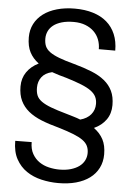

<svg xmlns="http://www.w3.org/2000/svg" viewBox="-64 -789 759 1086"><g transform="rotate(5 316.0 -246.5)"><path d="M575.7 -216.8Q575.7 -168.5 551 -133.8Q526.4 -99.1 482.4 -79.1Q517.1 -54.2 535.2 -20Q553.2 14.2 553.2 64.5Q553.2 107.9 535.6 142.3Q518.1 176.8 486.1 200.4Q454.1 224.1 408.9 236.6Q363.8 249 307.6 249Q259.3 249 212.2 238Q165 227.1 127.9 201.9Q90.8 176.8 68.1 135.3Q45.4 93.8 45.4 32.2L138.7 31.2Q138.7 70.8 154.1 97.9Q169.4 125 193.6 141.6Q217.8 158.2 248 165.3Q278.3 172.4 307.6 172.4Q344.2 172.4 372.6 164.1Q400.9 155.8 420.2 141.6Q439.5 127.4 449.5 107.7Q459.5 87.9 459.5 65.4Q459.5 42.5 450.9 24.9Q442.4 7.3 422.1 -7.1Q401.9 -21.5 367.9 -34.9Q334 -48.3 283.2 -63.5Q228 -78.1 184.3 -95.7Q140.6 -113.3 110.6 -137.9Q80.6 -162.6 64.5 -196.3Q48.3 -230 48.3 -277.3Q48.3 -323.7 72.3 -358.6Q96.2 -393.6 139.6 -415Q106.4 -439.5 88.6 -473.6Q70.8 -507.8 70.8 -558.1Q70.8 -600.1 88.1 -634Q105.5 -668 137.7 -692.1Q169.9 -716.3 215.6 -729.2Q261.2 -742.2 316.9 -742.2Q374.5 -742.2 420.4 -728Q466.3 -713.9 498.3 -686.3Q530.3 -658.7 547.4 -618.2Q564.5 -577.6 564.5 -525.4H471.2Q471.2 -554.7 461.2 -580.3Q451.2 -606 431.6 -625Q412.1 -644 383.3 -655.3Q354.5 -666.5 316.9 -666.5Q277.8 -666.5 248.8 -658Q219.7 -649.4 201.2 -634.8Q182.6 -620.1 173.6 -600.6Q164.6 -581.1 164.6 -559.1Q164.6 -534.2 172.1 -516.4Q179.7 -498.5 199.2 -484.1Q218.8 -469.7 252.7 -456.8Q286.6 -443.8 339.8 -429.7Q396.5 -414.1 440.2 -396.5Q483.9 -378.9 513.9 -354.5Q543.9 -330.1 559.8 -296.9Q575.7 -263.7 575.7 -216.8ZM302.7 -347.7Q257.3 -359.4 219.7 -373Q179.7 -363.8 160.6 -338.4Q141.6 -313 141.6 -278.3Q141.6 -252.4 149.2 -234.1Q156.7 -215.8 177 -201.2Q197.3 -186.5 231.7 -173.6Q266.1 -160.6 319.8 -145.5Q342.3 -138.7 362.5 -132.8Q382.8 -127 400.9 -119.6Q439.9 -129.9 461.2 -155.3Q482.4 -180.7 482.4 -215.3Q482.4 -238.3 473.6 -256.1Q464.8 -273.9 444.1 -289.1Q423.3 -304.2 388.7 -318.1Q354 -332 302.7 -347.7Z"/></g></svg>

Font: Roboto2
Style: Regular
Weight: 400
Designer: Google
Foundry: Google
Version: Version 2.000981-w3; 2014; ttfautohint (v1.1) -l 5 -r 24 -G 